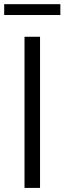

<svg xmlns="http://www.w3.org/2000/svg" viewBox="-48 -920 315 940"><path d="M72 0V-740H148V0ZM-27.5 -846.5V-899.5H247.5V-846.5Z"/></svg>

Font: Encode Sans SC Condensed
Style: Regular
Weight: 400
Width: 3
Designer: Multiple Designers
Foundry: Impallari Type
Version: Version 3.002